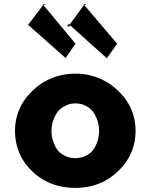

<svg xmlns="http://www.w3.org/2000/svg" viewBox="-20 -894 734 936"><path d="M398 -873C397 -868 388 -867 388 -873L398 -874ZM113 -765C113 -766 112 -775 113 -775L114 -765ZM199 -873C198 -868 190 -867 190 -873L199 -874ZM320 -775H310V-765H320V-772L501 -610L551 -681L390 -870ZM117 -773 300 -611 348 -681 191 -870ZM264 -353C285 -376 316 -390 348 -390C379 -390 408 -378 430 -354C449 -329 463 -296 463 -256C463 -219 451 -185 431 -159C411 -137 380 -123 348 -123C314 -123 284 -136 263 -159C245 -183 231 -216 231 -256C231 -295 245 -328 264 -353ZM132 -64C184 -10 257 22 348 22C435 22 508 -10 561 -65L569 -73C614 -120 641 -183 641 -256C641 -329 614 -391 569 -438L561 -446C507 -502 432 -535 348 -535C262 -535 187 -502 133 -446L126 -439C81 -392 53 -329 53 -256C53 -182 80 -118 125 -71Z"/></svg>

Font: Hussar Woodtype
Style: SeBd
Weight: 900
Foundry: Cannot Into Space Fonts
Version: Version 1.07